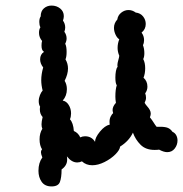

<svg xmlns="http://www.w3.org/2000/svg" viewBox="-20 -573 657 689"><path d="M617 -69Q617 -53 607 -40Q597 -27 580 -27Q568 -27 551 -36Q545 -35 535 -35Q503 -35 484.5 -53.5Q466 -72 457 -97Q443 -67 411 -47Q410 -35 394 -19Q378 -3 355 8.5Q332 20 311 20Q289 20 274 6Q266 10 257 10Q237 10 220 -12Q221 -8 221 0Q221 21 201 35Q201 64 195 80Q189 96 165 96Q141 96 129.5 79.5Q118 63 118 40Q118 11 132 -8Q127 -20 127 -26Q127 -33 131 -37Q122 -51 122 -73Q122 -95 132 -111Q129 -117 129 -127Q129 -137 133 -153Q123 -164 123 -180Q123 -187 124 -190Q119 -198 119 -210Q119 -221 123.5 -232Q128 -243 133 -248Q128 -268 128 -285Q128 -307 135 -331Q124 -345 124 -360Q124 -378 138 -387Q129 -392 129 -409Q129 -420 131 -426Q120 -439 120 -455Q120 -468 125 -475Q121 -483 121 -494Q121 -507 126 -514Q126 -533 137.5 -543Q149 -553 165 -553Q183 -553 196 -542.5Q209 -532 209 -515Q209 -508 206 -499Q214 -488 214 -474Q214 -467 211 -459Q219 -448 219 -435Q219 -426 214 -416Q219 -407 219 -387Q219 -369 215 -360Q224 -345 224 -327Q224 -307 212 -283Q220 -270 220 -253Q220 -229 205 -212Q218 -210 226.5 -196.5Q235 -183 235 -166Q235 -154 231 -145Q243 -132 245 -103Q261 -96 268 -80Q276 -84 285 -84Q309 -84 321 -64Q321 -79 338.5 -100.5Q356 -122 374 -126Q373 -130 373 -136Q373 -147 377.5 -155.5Q382 -164 386 -167Q384 -175 384 -178Q384 -191 396 -204Q394 -216 394 -226Q394 -252 399 -267Q394 -274 394 -295Q394 -307 396 -318Q398 -329 402 -333Q400 -341 404 -355Q408 -369 408 -373Q402 -387 402 -401Q402 -417 408 -432Q400 -437 394.5 -449Q389 -461 389 -473Q389 -490 401 -503Q403 -518 415 -527.5Q427 -537 441 -537Q455 -537 467 -528Q484 -526 493.5 -514Q503 -502 503 -487Q503 -468 488 -456Q497 -444 497 -429Q497 -419 493 -411Q498 -398 498 -382Q498 -369 494 -361Q501 -348 501 -328Q501 -309 495 -294Q509 -282 509 -262Q509 -249 501 -238Q504 -231 504 -222Q504 -214 499 -204Q503 -197 508.5 -191Q514 -185 517.5 -178.5Q521 -172 521 -165Q521 -160 518 -152Q526 -142 531.5 -133Q537 -124 542 -118Q563 -119 576.5 -116Q590 -113 599 -100Q608 -96 612.5 -87.5Q617 -79 617 -69Z"/></svg>

Font: Pangolin
Style: Regular
Weight: 400
Designer: Kevin Burke
Foundry: Google, Inc.
Version: Version 1.101